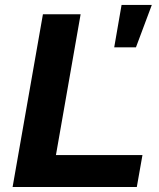

<svg xmlns="http://www.w3.org/2000/svg" viewBox="-20 -743 631 763"><path d="M30.1 0 150.6 -686.4H300.4L202.3 -126.7H546.1L523.7 0ZM433.9 -555 463.1 -723.4H583.3L520.3 -555Z"/></svg>

Font: Archivo Variable SemiBold
Style: Italic
Weight: 600
Italic angle: -10°
Designer: Hector Gatti
Foundry: Omnibus-Type
Version: Version 2.001